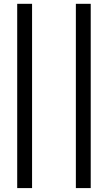

<svg xmlns="http://www.w3.org/2000/svg" viewBox="-20 -788 552 982"><path d="M68 -768.5H144V174H68ZM368 -768.5H444V174H368Z"/></svg>

Font: Lato 2
Style: Regular
Weight: 500
Designer: Lukasz Dziedzic with Adam Twardoch and Botio Nikoltchev
Foundry: tyPoland Lukasz Dziedzic
Version: Version 2.015; 2015-08-06; http://www.latofonts.com/